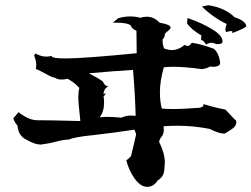

<svg xmlns="http://www.w3.org/2000/svg" viewBox="-20 -737 964 736"><path d="M547 -21H543Q519 -21 496.5 -52Q474 -83 464 -123Q467 -123 482 -138Q496 -194 502 -223L495 -240Q418 -228 337 -219Q267 -212 243 -202Q226 -202 195 -194Q164 -186 138 -183H134Q114 -183 82 -201Q50 -216 47 -256Q38 -264 31 -283L51 -307Q90 -276 124 -276H141Q171 -276 288 -273Q280 -348 280 -359Q280 -383 284 -400Q267 -420 239 -435Q226 -432 216 -432Q201 -432 191 -439Q180 -440 160 -451.5Q140 -463 117 -473Q119 -480 119 -487Q119 -503 111 -524L116 -532Q137 -520 158 -520Q168 -520 178 -523V-522Q178 -513 232 -513Q300 -513 504 -533L503 -619Q483 -628 482 -639Q469 -650 426 -650H412L433 -667Q456 -674 479 -674Q499 -674 518 -669Q531 -673 543 -673Q570 -673 592 -650Q634 -643 634 -631Q634 -629 632 -626Q632 -625 612 -608V-606Q612 -595 603 -585Q604 -549 615 -549H616Q627 -545 638 -545Q664 -545 688 -565Q694 -561 699 -561Q708 -561 715 -573Q748 -569 800 -550Q819 -533 824 -498L823 -495L824 -493Q819 -481 798 -481L785 -482Q772 -474 754 -472Q688 -481 645 -481Q624 -481 608 -479Q593 -428 593 -382Q593 -350 600 -321Q620 -319 645 -319Q681 -319 728 -323H732Q760 -323 760 -336V-338Q806 -324 844 -317Q883 -275 885 -275L886 -269Q886 -255 872.5 -245Q859 -235 842 -225H837Q820 -225 783 -243Q721 -255 660 -255Q633 -255 607 -253L608 -241Q608 -223 599.5 -213Q591 -203 590 -193Q612 -149 612 -113Q612 -107 609.5 -83Q607 -59 584 -45Q570 -22 547 -21ZM446 -286Q461 -294 483 -294L500 -293Q498 -372 490 -469Q421 -465 321 -456Q359 -436 374 -425Q382 -407 392 -407L397 -408Q377 -396 377 -376L384 -379L385 -378Q385 -376 377 -367Q379 -357 379 -345Q379 -309 362 -287Q373 -289 390 -289Q413 -289 446 -286ZM770 -566Q759 -583 754 -583Q752 -583 751 -582V-589Q751 -600 753 -600L755 -599Q711 -625 697 -648L699 -668Q755 -649 798 -622Q833 -600 833 -578Q833 -568 817 -568H809Q799 -573 790 -573Q780 -573 770 -566ZM870 -610 871 -614Q871 -618 865 -618Q859 -618 848 -614Q844 -617 844 -624Q844 -632 849 -645Q795 -671 754 -712L779 -717Q843 -707 879 -671Q922 -657 924 -637Q923 -630 870 -610Z"/></svg>

Font: Xiangcui Kesong Xiangcui Kesong
Style: Regular
Weight: 400
Version: Version 1.501;March 28, 2024;FontCreator 14.0.0.2814 64-bit